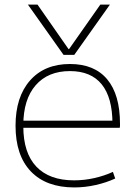

<svg xmlns="http://www.w3.org/2000/svg" viewBox="-20 -810 591 840"><path d="M102 -790H144L280 -595H282L419 -790H461L305 -570H258ZM305 10Q182 10 115 -60Q48 -130 48 -260Q48 -386 111.5 -458Q175 -530 286 -530Q393 -530 449 -463Q505 -396 505 -268Q505 -263 505 -259.5Q505 -256 504 -251H66V-282H483L472 -269Q472 -383 425 -441Q378 -499 286 -499Q190 -499 136 -437Q82 -375 82 -262V-257Q82 -141 139 -81Q196 -21 304 -21Q349 -21 393 -31Q437 -41 474 -58L484 -29Q445 -11 398.5 -0.5Q352 10 305 10Z"/></svg>

Font: M PLUS 1 ExtraLight
Style: Regular
Weight: 250
Version: Version 1.001